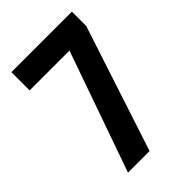

<svg xmlns="http://www.w3.org/2000/svg" viewBox="-212 -804 893 893"><g transform="rotate(-45 234.5 -357.0)"><path d="M88 0H230L433 -620V-714H35V-594H297Z"/></g></svg>

Font: Noto Sans Georgian ExtraCondensed Bold
Style: Regular
Weight: 700
Width: 2
Designer: Monotype Design Team, Akaki Razmadze
Foundry: Google LLC
Version: Version 2.005